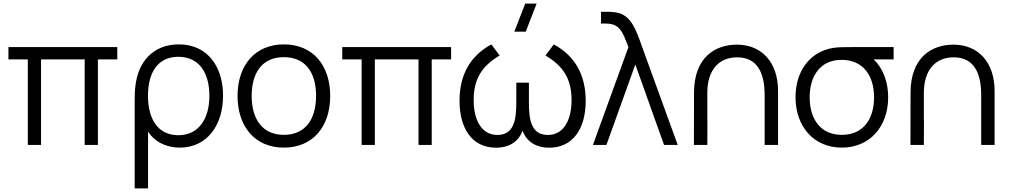

<svg xmlns="http://www.w3.org/2000/svg" viewBox="-20 -800 5571 1060"><path d="M133.5 0H206.5V-472H447.5V0H520.5V-472H627.5V-540H26.5V-472H133.5Z M723.5 -237.5V240H797.5V-73.5C830.5 -20.5 893.5 15 972.5 15C1123 15 1211.5 -108.5 1211.5 -271.5C1211.5 -431.5 1126.5 -555 967 -555C826 -555 741.5 -458.5 727.5 -324.5C724.5 -302.5 723.5 -273.5 723.5 -237.5ZM797 -271.5C797 -398 850 -486.5 964.5 -486.5C1080.5 -486.5 1136 -396.5 1136 -271C1136 -145.5 1078 -53.5 964.5 -53.5C850.5 -53.5 797 -144.5 797 -271.5Z M1547 15C1707 15 1803 -100.5 1803 -270.5C1803 -437.5 1709 -555 1547 -555C1389 -555 1291.5 -440.5 1291.5 -270.5C1291.5 -103 1386 15 1547 15ZM1369.5 -270.5C1369.5 -396.5 1426 -484.5 1547 -484.5C1666 -484.5 1725 -400.5 1725 -270.5C1725 -143 1667 -55.5 1547 -55.5C1430 -55.5 1369.5 -140.5 1369.5 -270.5Z M1976.5 0H2049.5V-472H2290.5V0H2363.5V-472H2470.5V-540H1869.5V-472H1976.5Z M2719 15.5C2783.5 15.5 2840.5 -12 2865 -78C2890 -12 2946.5 15.5 3012 15.5C3144.5 15.5 3213.5 -92 3213.5 -242.5C3213.5 -381 3159.5 -488 3037.5 -555L2991.5 -493.5C3092 -434.5 3135.5 -361.5 3135.5 -247.5C3135.5 -141 3094.5 -55 3004.5 -55C2912.5 -55 2900 -139 2900 -234.5V-343.5H2830.5V-234.5C2830.5 -138 2817.5 -55 2726 -55C2638 -55 2595 -138 2595 -247.5C2595 -359.5 2636.5 -433.5 2738.5 -493.5L2692.5 -555C2572.5 -489 2517 -383.5 2517 -243C2517 -94.5 2583.5 15.5 2719 15.5ZM2819.5 -625H2882.5L2942.5 -780H2879.5Z M3449.5 -540 3253.5 0H3328L3487.5 -444L3646 0H3721.5L3525.5 -540C3494 -628.5 3467 -712.5 3390 -729.5C3370 -734.5 3344 -735 3331 -735H3298V-670H3323C3401 -670 3416 -627.5 3449.5 -540Z M4201.5 -275.5V0H4275.5V-297C4275.5 -458 4184 -552 4051.5 -553.5C3929 -555 3811.5 -483.5 3811.5 -288L3811 0H3885L3885.5 -122L3885 -146V-288C3885 -410 3946 -483.5 4049.5 -483.5C4163 -483.5 4201.5 -394.5 4201.5 -275.5Z M4627.5 15C4783 15 4883.5 -102.5 4883.5 -263C4883.5 -350.5 4853 -425.5 4803.5 -472H4913.5V-540H4681C4642.5 -540 4604.5 -540 4576.5 -535C4450 -512.5 4372 -407 4372 -263C4372 -102.5 4472 15 4627.5 15ZM4450 -263C4450 -380 4508.5 -470.5 4627.5 -469.5C4744.5 -469 4805.5 -383.5 4805.5 -263C4805.5 -140.5 4744.5 -55.5 4627.5 -55.5C4514 -55.5 4450 -138 4450 -263Z M5397 -275.5V0H5471V-297C5471 -458 5379.5 -552 5247 -553.5C5124.5 -555 5007 -483.5 5007 -288L5006.5 0H5080.5L5081 -122L5080.5 -146V-288C5080.5 -410 5141.5 -483.5 5245 -483.5C5358.5 -483.5 5397 -394.5 5397 -275.5Z"/></svg>

Font: Eudonet
Style: Regular
Weight: 400
Designer: Mikhail Sharanda
Foundry: Mikhail Sharanda
Version: Version 4.503;Glyphs 3.1.2 (3151)